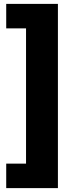

<svg xmlns="http://www.w3.org/2000/svg" viewBox="-20 -844 336 988"><path d="M278 -824V124H12V-2H114V-698H12V-824Z"/></svg>

Font: Fira Sans Condensed ExtraBold
Style: Regular
Weight: 800
Width: 3
Designer: Carrois Corporate & Edenspiekermann AG
Foundry: Carrois Corporate GbR & Edenspiekermann AG
Version: Version 4.203